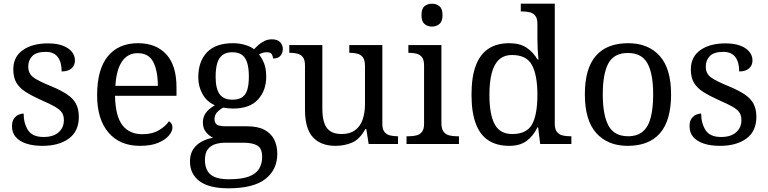

<svg xmlns="http://www.w3.org/2000/svg" viewBox="-20 -780 4161 1040"><path d="M210 10Q160 10 123 -2Q86 -14 65.5 -37.5Q45 -61 45 -96Q45 -123 56 -138Q67 -153 81.5 -159Q96 -165 108 -165Q108 -113 131.5 -75.5Q155 -38 216 -38Q269 -38 297.5 -63.5Q326 -89 326 -129Q326 -154 315.5 -170Q305 -186 278.5 -201.5Q252 -217 203 -238Q152 -261 118.5 -282.5Q85 -304 68.5 -332.5Q52 -361 52 -404Q52 -472 103.5 -508.5Q155 -545 240 -545Q288 -545 320.5 -532.5Q353 -520 369.5 -499Q386 -478 386 -453Q386 -426 367.5 -409.5Q349 -393 314 -393Q314 -443 293 -471Q272 -499 228 -499Q177 -499 155 -476.5Q133 -454 133 -419Q133 -381 161.5 -360.5Q190 -340 257 -313Q310 -291 343 -269Q376 -247 391.5 -218Q407 -189 407 -147Q407 -69 353 -29.5Q299 10 210 10Z M738 10Q629 10 567.5 -62Q506 -134 506 -264Q506 -404 564 -475Q622 -546 728 -546Q825 -546 880.5 -486Q936 -426 936 -307V-261H603Q605 -152 642.5 -102.5Q680 -53 752 -53Q804 -53 840.5 -74.5Q877 -96 895 -123Q902 -120 908 -111Q914 -102 914 -89Q914 -69 895 -46Q876 -23 837 -6.5Q798 10 738 10ZM835 -315Q835 -395 810.5 -443.5Q786 -492 726 -492Q671 -492 640.5 -446.5Q610 -401 605 -315Z M1217 240Q1113 240 1061 201.5Q1009 163 1009 94Q1009 55 1026.5 28.5Q1044 2 1072.5 -13Q1101 -28 1134 -34Q1114 -43 1096.5 -63.5Q1079 -84 1079 -116Q1079 -146 1094.5 -168Q1110 -190 1144 -210Q1101 -228 1077.5 -269.5Q1054 -311 1054 -361Q1054 -447 1101 -496.5Q1148 -546 1242 -546Q1278 -546 1310 -536Q1342 -526 1356 -513Q1366 -524 1380 -536.5Q1394 -549 1412.5 -558Q1431 -567 1453 -567Q1483 -567 1497.5 -551.5Q1512 -536 1512 -515Q1512 -494 1499.5 -478.5Q1487 -463 1459 -463Q1459 -474 1452.5 -485.5Q1446 -497 1426 -497Q1413 -497 1403 -494Q1393 -491 1383 -485Q1400 -464 1411 -435.5Q1422 -407 1422 -364Q1422 -290 1377.5 -241Q1333 -192 1242 -192Q1230 -192 1214.5 -193.5Q1199 -195 1189 -197Q1170 -187 1156 -172Q1142 -157 1142 -134Q1142 -116 1153.5 -106Q1165 -96 1204 -96H1317Q1377 -96 1413 -76.5Q1449 -57 1465.5 -23.5Q1482 10 1482 53Q1482 139 1417.5 189.5Q1353 240 1217 240ZM1219 191Q1291 191 1330 175.5Q1369 160 1384.5 132.5Q1400 105 1400 70Q1400 24 1374 8.5Q1348 -7 1298 -7H1200Q1172 -7 1147 0.5Q1122 8 1106 28Q1090 48 1090 88Q1090 117 1101 140.5Q1112 164 1140 177.5Q1168 191 1219 191ZM1239 -240Q1272 -240 1291.5 -253Q1311 -266 1319.5 -294Q1328 -322 1328 -365Q1328 -410 1319 -439.5Q1310 -469 1290.5 -483Q1271 -497 1238 -497Q1206 -497 1186 -482.5Q1166 -468 1157 -438.5Q1148 -409 1148 -364Q1148 -300 1169.5 -270Q1191 -240 1239 -240Z M1797 10Q1718 10 1675 -36.5Q1632 -83 1632 -186V-426Q1632 -456 1620.5 -470.5Q1609 -485 1590.5 -489.5Q1572 -494 1550 -494H1547V-536H1726V-191Q1726 -148 1735.5 -117Q1745 -86 1768 -70Q1791 -54 1831 -54Q1875 -54 1903 -74.5Q1931 -95 1944 -131.5Q1957 -168 1957 -216V-422Q1957 -454 1946 -469Q1935 -484 1916.5 -489Q1898 -494 1875 -494H1872V-536H2051V-109Q2051 -80 2062.5 -65.5Q2074 -51 2092.5 -46.5Q2111 -42 2133 -42H2136V0H1977L1964 -81H1959Q1928 -25 1887 -7.5Q1846 10 1797 10Z M2182 0V-42H2195Q2217 -42 2235.5 -46.5Q2254 -51 2265.5 -65.5Q2277 -80 2277 -109V-426Q2277 -456 2265.5 -470.5Q2254 -485 2235.5 -489.5Q2217 -494 2195 -494H2192V-536H2371V-114Q2371 -83 2382 -67.5Q2393 -52 2412 -47Q2431 -42 2453 -42H2466V0ZM2320 -636Q2296 -636 2279.5 -650Q2263 -664 2263 -698Q2263 -733 2279.5 -746.5Q2296 -760 2320 -760Q2343 -760 2360 -746.5Q2377 -733 2377 -698Q2377 -664 2360 -650Q2343 -636 2320 -636Z M2738 10Q2672 10 2626.5 -19Q2581 -48 2557.5 -109.5Q2534 -171 2534 -267Q2534 -364 2557.5 -425.5Q2581 -487 2626.5 -516.5Q2672 -546 2738 -546Q2796 -546 2832.5 -521.5Q2869 -497 2891 -458H2897Q2894 -483 2892.5 -513.5Q2891 -544 2891 -568V-650Q2891 -680 2879.5 -694.5Q2868 -709 2849.5 -713.5Q2831 -718 2809 -718H2801V-760H2985V-110Q2985 -81 2996.5 -66Q3008 -51 3026.5 -46.5Q3045 -42 3067 -42H3075V0H2906L2895 -90H2891Q2869 -44 2833 -17Q2797 10 2738 10ZM2755 -54Q2833 -54 2862 -106.5Q2891 -159 2891 -267Q2891 -371 2862 -426.5Q2833 -482 2754 -482Q2710 -482 2683 -457Q2656 -432 2643.5 -384Q2631 -336 2631 -266Q2631 -160 2659.5 -107Q2688 -54 2755 -54Z M3380 10Q3272 10 3210 -59Q3148 -128 3148 -269Q3148 -409 3207.5 -477.5Q3267 -546 3383 -546Q3491 -546 3553 -477.5Q3615 -409 3615 -269Q3615 -128 3555.5 -59Q3496 10 3380 10ZM3382 -42Q3432 -42 3462 -67.5Q3492 -93 3505 -144Q3518 -195 3518 -269Q3518 -381 3487 -437Q3456 -493 3381 -493Q3306 -493 3275.5 -437Q3245 -381 3245 -269Q3245 -157 3276 -99.5Q3307 -42 3382 -42Z M3880 10Q3830 10 3793 -2Q3756 -14 3735.5 -37.5Q3715 -61 3715 -96Q3715 -123 3726 -138Q3737 -153 3751.5 -159Q3766 -165 3778 -165Q3778 -113 3801.5 -75.5Q3825 -38 3886 -38Q3939 -38 3967.5 -63.5Q3996 -89 3996 -129Q3996 -154 3985.5 -170Q3975 -186 3948.5 -201.5Q3922 -217 3873 -238Q3822 -261 3788.5 -282.5Q3755 -304 3738.5 -332.5Q3722 -361 3722 -404Q3722 -472 3773.5 -508.5Q3825 -545 3910 -545Q3958 -545 3990.5 -532.5Q4023 -520 4039.5 -499Q4056 -478 4056 -453Q4056 -426 4037.5 -409.5Q4019 -393 3984 -393Q3984 -443 3963 -471Q3942 -499 3898 -499Q3847 -499 3825 -476.5Q3803 -454 3803 -419Q3803 -381 3831.5 -360.5Q3860 -340 3927 -313Q3980 -291 4013 -269Q4046 -247 4061.5 -218Q4077 -189 4077 -147Q4077 -69 4023 -29.5Q3969 10 3880 10Z"/></svg>

Font: Noto Serif Myanmar
Style: Regular
Weight: 400
Designer: Ben Mitchell and the Monotype Design Team
Foundry: Monotype Imaging Inc.
Version: Version 2.106